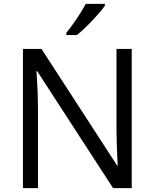

<svg xmlns="http://www.w3.org/2000/svg" viewBox="-20 -965 793 985"><path d="M655.8 0H560.1L170.9 -599.6H167Q168.5 -575.7 170.4 -545.2Q172.4 -514.6 173.6 -480.2Q174.8 -445.8 174.8 -410.2V0H97.7V-713.9H192.9L580.6 -116.2H584Q583 -133.3 581.5 -164.8Q580.1 -196.3 578.9 -232.7Q577.6 -269 577.6 -300.3V-713.9H655.8ZM518.1 -945.3V-935.5Q508.3 -921.4 491.5 -901.6Q474.6 -881.8 454.1 -860.1Q433.6 -838.4 412.8 -818.8Q392.1 -799.3 374.5 -785.2H320.3V-796.9Q335.9 -815.4 354.5 -841.6Q373 -867.7 390.6 -895.3Q408.2 -922.9 419.9 -945.3Z"/></svg>

Font: Wonky
Style: Regular
Weight: 400
Designer: Monotype Design Team
Foundry: Monotype Imaging Inc.
Version: Version 3.000